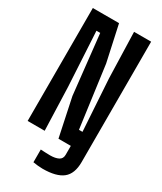

<svg xmlns="http://www.w3.org/2000/svg" viewBox="-246 -885 993 1178"><g transform="rotate(30 250.5 -296.0)"><path d="M269.2 208.2Q253.8 208.2 235.5 206.3Q217.3 204.4 201.4 201.7V111.5Q214.1 112.4 234.2 113.2Q254.3 114.1 268.7 114.1Q305.2 114.1 327.5 102.7Q349.8 91.4 349.8 63.3V-71.1H457V52.9Q457 135.8 411.6 172Q366.1 208.2 269.2 208.2ZM43.9 0V-800H229.6L285 -545.5L343.8 -110.3H368.8L345.7 -475.1L336 -800H457V0H262.3L205.4 -269.5L159.5 -690.4H132.8L154.2 -304.7L164.6 0Z"/></g></svg>

Font: Big Shoulders Thin
Style: Regular
Weight: 100
Designer: Patric King
Foundry: XO Type Co
Version: Version 2.002